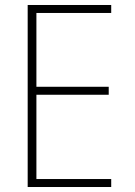

<svg xmlns="http://www.w3.org/2000/svg" viewBox="-20 -750 540 770"><path d="M91 0V-730H426V-698H126V-402H416V-370H126V-32H426V0Z"/></svg>

Font: M PLUS Code Latin ExtraLight
Style: Regular
Weight: 250
Designer: Coji Morishita
Foundry: UNDERFOREST DESIGN
Version: Version 1.002; ttfautohint (v1.8.3)